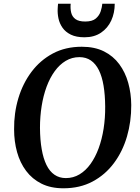

<svg xmlns="http://www.w3.org/2000/svg" viewBox="-20 -1005 757 1035"><path d="M322 10Q253.5 10 203.5 -15Q153.5 -40 120.8 -83.8Q88 -127.5 72 -185Q56 -242.5 56 -307.5Q55 -395.5 79 -475.5Q103 -555.5 150 -618Q197 -680.5 265 -716.8Q333 -753 421 -753Q490.5 -753 540.5 -728Q590.5 -703 623 -659Q655.5 -615 671.2 -558.5Q687 -502 687.5 -439Q688 -350 664.5 -269.2Q641 -188.5 594.2 -125.8Q547.5 -63 479.2 -26.5Q411 10 322 10ZM335 -45Q375 -45 408.5 -65Q442 -85 468 -121.2Q494 -157.5 511.8 -205.8Q529.5 -254 538.5 -311.2Q547.5 -368.5 547 -430.5Q546.5 -494 538.2 -543.2Q530 -592.5 513 -626.8Q496 -661 470 -679Q444 -697 408 -697Q368 -697 334.5 -677Q301 -657 275 -621.2Q249 -585.5 231.2 -537.5Q213.5 -489.5 204.5 -433Q195.5 -376.5 195.5 -315.5Q196 -251 204.8 -200.8Q213.5 -150.5 230.5 -115.8Q247.5 -81 273.8 -63Q300 -45 335 -45ZM435.5 -804Q391 -804 362 -818.2Q333 -832.5 317 -855.5Q301 -878.5 295.2 -905.5Q289.5 -932.5 291 -958Q291.5 -965 291.8 -971.8Q292 -978.5 293 -985H361Q358.5 -958.5 363.8 -936.8Q369 -915 386.8 -902Q404.5 -889 439.5 -889Q477.5 -889 496.5 -905.2Q515.5 -921.5 522.8 -944Q530 -966.5 531.5 -985H598.5Q598.5 -935.5 579.8 -894.5Q561 -853.5 524.5 -828.8Q488 -804 435.5 -804Z"/></svg>

Font: Merriweather SemiBold
Style: Italic
Weight: 600
Italic angle: -7.8°
Version: Version 2.101